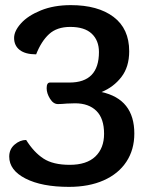

<svg xmlns="http://www.w3.org/2000/svg" viewBox="-20 -720 589 749"><path d="M504 -199Q504 -136 473 -89Q442 -42 384.5 -16.5Q327 9 249 9Q143 9 79.5 -23.5Q16 -56 16 -109Q16 -138 37 -156Q58 -174 82 -174Q112 -126 149.5 -101.5Q187 -77 252 -77Q318 -77 352 -109.5Q386 -142 386 -198Q386 -258 356 -287.5Q326 -317 273 -317L241 -316Q219 -314 206 -314Q188 -314 175 -335Q162 -356 162 -376Q162 -398 175 -398H251Q366 -398 366 -517Q366 -562 338 -588.5Q310 -615 254 -615Q202 -615 171.5 -587Q141 -559 121 -508Q79 -508 57 -525Q35 -542 35 -572Q35 -599 62 -629Q89 -659 139.5 -679.5Q190 -700 256 -700Q362 -700 423 -654Q484 -608 484 -520Q484 -459 453.5 -419.5Q423 -380 376 -361Q504 -333 504 -199Z"/></svg>

Font: Krub SemiBold
Style: Regular
Weight: 600
Version: Version 1.000; ttfautohint (v1.6)